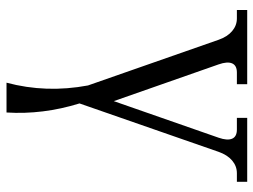

<svg xmlns="http://www.w3.org/2000/svg" viewBox="-118 -428 805 610"><g transform="rotate(90 285.0 -123.5)"><path d="M106.9 -415Q97.2 -442.9 79.3 -458Q61.5 -473.1 39.1 -473.1H12.2V-505.9H248V-473.1H210.9Q188.5 -473.1 181.9 -458Q175.3 -442.9 185.1 -415L301.8 -82L418 -415Q427.7 -442.9 421.1 -458Q414.6 -473.1 392.1 -473.1H355V-505.9H558.1V-473.1H530.8Q508.3 -473.1 490.5 -458Q472.7 -442.9 462.9 -415L309.1 26.9Q345.2 143.6 337.9 258.8H243.2Q276.9 132.8 252 0Z"/></g></svg>

Font: LT Superior Serif
Style: Regular
Weight: 400
Designer: Daniel Lyons
Foundry: LyonsType
Version: Version 2.120;FEAKit 1.0